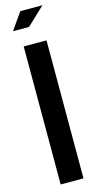

<svg xmlns="http://www.w3.org/2000/svg" viewBox="-139 -951 491 988"><g transform="rotate(-15 106.0 -457.5)"><path d="M53 0H174.5V-735H53ZM20 -825H105.5L201 -915H83Z"/></g></svg>

Font: League Gothic SemiExpanded
Style: Regular
Weight: 400
Width: 6
Designer: The League of Moveable Type
Version: Version 1.600; ttfautohint (v1.8.3)